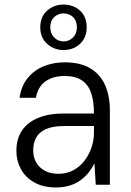

<svg xmlns="http://www.w3.org/2000/svg" viewBox="-20 -812 574 844"><path d="M226 12Q169 12 130 -10.5Q91 -33 71.5 -69.5Q52 -106 52 -148Q52 -203 77.5 -239.5Q103 -276 149.5 -294.5Q196 -313 257 -313H393Q393 -367 380.5 -403.5Q368 -440 339.5 -459Q311 -478 264 -478Q213 -478 179.5 -454Q146 -430 138 -382H66Q73 -433 101 -468Q129 -503 171.5 -520.5Q214 -538 264 -538Q334 -538 378 -511Q422 -484 442.5 -436.5Q463 -389 463 -327V0H401L395 -94Q386 -75 371.5 -56Q357 -37 336.5 -21.5Q316 -6 288.5 3Q261 12 226 12ZM237 -48Q273 -48 302 -63.5Q331 -79 351 -105Q371 -131 382 -163Q393 -195 393 -229V-258H263Q212 -258 182 -244.5Q152 -231 139 -207Q126 -183 126 -151Q126 -121 139 -98Q152 -75 177 -61.5Q202 -48 237 -48ZM259 -592Q218 -592 187.5 -619Q157 -646 157 -692Q157 -739 187.5 -765.5Q218 -792 259 -792Q302 -792 331.5 -765.5Q361 -739 361 -692Q361 -646 331.5 -619Q302 -592 259 -592ZM259 -630Q284 -630 301 -647Q318 -664 318 -692Q318 -721 301 -737Q284 -753 259 -753Q236 -753 218.5 -737Q201 -721 201 -692Q201 -664 218.5 -647Q236 -630 259 -630Z"/></svg>

Font: DM Sans 9pt Light
Style: Regular
Weight: 300
Version: Version 4.004;gftools[0.9.30]